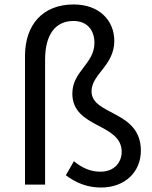

<svg xmlns="http://www.w3.org/2000/svg" viewBox="-20 -827 682 860"><path d="M432 13C542 13 611 -59 611 -152C611 -334 390 -309 390 -418C390 -495 492 -533 492 -644C492 -733 427 -807 310 -807C171 -807 92 -716 92 -576V0H182V-559C182 -675 230 -733 309 -733C370 -733 403 -692 403 -635C403 -541 304 -508 304 -408C304 -251 525 -277 525 -147C525 -100 492 -58 430 -58C387 -58 350 -73 311 -105L275 -42C320 -8 371 13 432 13Z"/></svg>

Font: Noto Sans Japanese Regular
Style: Regular
Weight: 400
Designer: Ryoko NISHIZUKA (kana & ideographs); Paul D. Hunt (Latin, Greek & Cyrillic); Wenlong ZHANG (bopomofo); Sandoll Communica
Foundry: Adobe Systems Incorporated
Version: Version 1.000;PS 1;hotconv 1.0.78;makeotf.lib2.5.61930